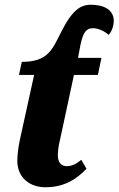

<svg xmlns="http://www.w3.org/2000/svg" viewBox="-20 -780 500 810"><path d="M171 10C254 10 304 -26 345 -68L323 -106C304 -91 288 -79 261 -79C239 -79 224 -95 224 -124C224 -144 227 -166 234 -194L292 -464H393L408 -536H309L315 -567C327 -638 340 -661 372 -661C396 -661 423 -647 438 -633C454 -649 460 -676 460 -692C460 -738 419 -760 364 -760C319 -760 284 -737 237 -643C201 -572 183 -519 72 -519L60 -464H124L64 -191C58 -164 53 -126 53 -102C53 -26 111 10 171 10Z"/></svg>

Font: Noto Serif ExtraCondensed Black
Style: Italic
Weight: 900
Width: 2
Italic angle: -12°
Designer: Monotype Design Team
Foundry: Monotype Imaging Inc.
Version: Version 2.014